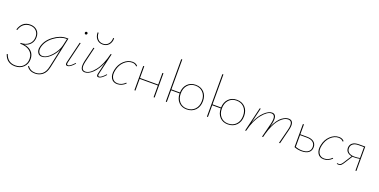

<svg xmlns="http://www.w3.org/2000/svg" viewBox="-18 -1720 5959 3018"><g transform="rotate(20 2961.5 -211.5)"><path d="M242 -82Q323 -71 369.5 -23.5Q416 24 416 100Q416 182 362 235.5Q308 289 221 289Q81 289 36 153L51 147Q94 274 222 274Q303 274 351 225.5Q399 177 399 102Q399 20 340.5 -26.5Q282 -73 180 -73V-87Q266 -87 318 -133Q370 -179 370 -254Q370 -319 331 -357Q292 -395 228 -395Q170 -395 125.5 -361Q81 -327 61 -259L46 -263Q91 -410 228 -410Q299 -410 342.5 -368.5Q386 -327 386 -256Q386 -189 347.5 -142.5Q309 -96 242 -82Z M832 -407H864L754 108Q734 204 680 246.5Q626 289 557 289Q461 289 416 219L428 208Q471 275 558 275Q621 275 670 235.5Q719 196 738 105L804 -199Q764 -117 697 -57Q630 3 565 3Q519 3 496 -34.5Q473 -72 484 -126Q508 -242 617 -324.5Q726 -407 832 -407ZM570 -11Q643 -11 720.5 -99Q798 -187 819 -278L845 -393H830Q732 -393 628 -314Q524 -235 501 -126Q491 -77 510.5 -44Q530 -11 570 -11Z M1097 -561Q1087 -561 1081 -567.5Q1075 -574 1075 -583Q1077 -605 1098 -605Q1107 -605 1113 -598.5Q1119 -592 1119 -582Q1118 -574 1111.5 -567.5Q1105 -561 1097 -561ZM995 3Q954 3 967 -52L1053 -407H1069L983 -51Q973 -11 1001 -11Q1034 -11 1103 -87L1112 -79Q1040 3 995 3Z M1400 -504Q1337 -504 1299.5 -546Q1262 -588 1262 -657H1278Q1278 -595 1311.5 -556.5Q1345 -518 1400 -518Q1455 -518 1488.5 -556.5Q1522 -595 1522 -658L1538 -657Q1538 -588 1500 -546Q1462 -504 1400 -504ZM1623 -87 1632 -79Q1560 3 1515 3Q1474 3 1488 -51L1535 -250Q1484 -127 1415.5 -62Q1347 3 1286 3Q1238 3 1221.5 -37Q1205 -77 1223 -161L1283 -407H1299L1240 -161Q1204 -11 1289 -11Q1363 -11 1445 -116Q1527 -221 1571 -407H1587L1504 -51Q1495 -11 1521 -11Q1554 -11 1623 -87Z M2014 -361Q1986 -396 1935 -396Q1866 -396 1806.5 -340Q1747 -284 1727 -194Q1708 -113 1737 -62Q1766 -11 1830 -11Q1899 -11 1956 -68L1966 -58Q1903 3 1827 3Q1756 3 1723.5 -51.5Q1691 -106 1710 -194Q1730 -289 1795 -349.5Q1860 -410 1938 -410Q1995 -410 2026 -372Z M2437 -406 2454 -407V0H2437V-196H2133V0H2116V-406L2133 -407V-211H2437Z M2995 -410Q3082 -410 3135 -354.5Q3188 -299 3188 -207Q3188 -112 3133 -54.5Q3078 3 2988 3Q2905 3 2853.5 -51.5Q2802 -106 2801 -196H2658V0H2641V-710L2658 -712V-211H2801Q2804 -301 2857 -355.5Q2910 -410 2995 -410ZM2989 -11Q3071 -11 3121 -64.5Q3171 -118 3171 -206Q3171 -292 3122.5 -344Q3074 -396 2994 -396Q2915 -396 2866.5 -342.5Q2818 -289 2818 -201Q2818 -115 2865 -63Q2912 -11 2989 -11Z M3683 -410Q3770 -410 3823 -354.5Q3876 -299 3876 -207Q3876 -112 3821 -54.5Q3766 3 3676 3Q3593 3 3541.5 -51.5Q3490 -106 3489 -196H3346V0H3329V-710L3346 -712V-211H3489Q3492 -301 3545 -355.5Q3598 -410 3683 -410ZM3677 -11Q3759 -11 3809 -64.5Q3859 -118 3859 -206Q3859 -292 3810.5 -344Q3762 -396 3682 -396Q3603 -396 3554.5 -342.5Q3506 -289 3506 -201Q3506 -115 3553 -63Q3600 -11 3677 -11Z M4549 -410Q4601 -410 4617.5 -368Q4634 -326 4613 -244L4552 0H4535L4597 -244Q4635 -395 4546 -395Q4524 -395 4501 -387Q4478 -379 4448 -355.5Q4418 -332 4390 -296Q4362 -260 4333.5 -198.5Q4305 -137 4283 -58L4268 0H4251L4313 -244Q4331 -324 4318 -359.5Q4305 -395 4267 -395Q4198 -395 4113.5 -290Q4029 -185 3985 -5L3984 0H3968L4065 -407H4081L4020 -152Q4073 -277 4143.5 -343.5Q4214 -410 4272 -410Q4317 -410 4333 -369.5Q4349 -329 4330 -244L4316 -190Q4344 -254 4377 -300Q4410 -346 4441.5 -368.5Q4473 -391 4499 -400.5Q4525 -410 4549 -410Z M4917 -241Q4990 -241 5030.5 -209.5Q5071 -178 5071 -121Q5071 -63 5030 -30Q4989 3 4913 3Q4843 3 4787 -21V-406L4804 -407V-241ZM4916 -11Q4983 -11 5019 -39.5Q5055 -68 5055 -119Q5055 -171 5018.5 -199Q4982 -227 4916 -227H4804V-32Q4856 -11 4916 -11Z M5468 -361Q5440 -396 5389 -396Q5320 -396 5260.5 -340Q5201 -284 5181 -194Q5162 -113 5191 -62Q5220 -11 5284 -11Q5353 -11 5410 -68L5420 -58Q5357 3 5281 3Q5210 3 5177.5 -51.5Q5145 -106 5164 -194Q5184 -289 5249 -349.5Q5314 -410 5392 -410Q5449 -410 5480 -372Z M5724 -408H5829V0H5813V-198Q5765 -189 5719 -189Q5702 -189 5694 -190L5632 -92Q5593 -28 5578 -15Q5558 3 5530 3Q5516 3 5501 0L5504 -13Q5516 -10 5527 -10Q5534 -10 5539.5 -11Q5545 -12 5551 -15Q5557 -18 5561 -20Q5565 -22 5570.5 -28.5Q5576 -35 5579 -38Q5582 -41 5588.5 -50.5Q5595 -60 5597.5 -64Q5600 -68 5608 -80.5Q5616 -93 5619 -98L5679 -192Q5633 -201 5606 -227.5Q5579 -254 5579 -297Q5579 -349 5616.5 -378.5Q5654 -408 5724 -408ZM5719 -202Q5767 -202 5813 -211V-394H5723Q5662 -394 5629 -368Q5596 -342 5596 -298Q5596 -252 5629.5 -227Q5663 -202 5719 -202Z"/></g></svg>

Font: EauTestInfant Thin
Style: Italic
Weight: 250
Italic angle: -12°
Designer: Christian Thalmann (Catharsis Fonts)
Version: Version 0.001;PS 000.001;hotconv 1.0.88;makeotf.lib2.5.64775